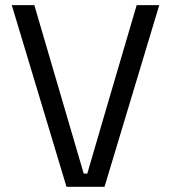

<svg xmlns="http://www.w3.org/2000/svg" viewBox="-20 -720 659 740"><path d="M236.3 0Q183.6 -174.8 25.4 -700.2Q46.9 -700.2 112.3 -700.2Q160.2 -538.1 302.7 -50.8Q306.6 -50.8 316.4 -50.8Q363.3 -212.9 506.8 -700.2Q528.3 -700.2 593.8 -700.2Q541 -525.4 382.8 0Q346.7 0 236.3 0Z"/></svg>

Font: Kadena Space Grotesk
Style: Regular
Weight: 400
Designer: Florian Karsten
Version: Version 2.000